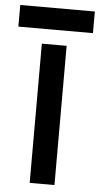

<svg xmlns="http://www.w3.org/2000/svg" viewBox="-65 -815 441 849"><g transform="rotate(5 155.5 -390.0)"><path d="M-10 -780H321V-684H-10ZM100 -618H210V0H100Z"/></g></svg>

Font: Athiti SemiBold
Style: Regular
Weight: 600
Designer: CadsonDemak Team
Foundry: CadsonDemak
Version: Version 1.032